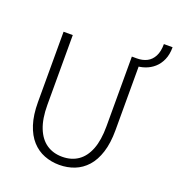

<svg xmlns="http://www.w3.org/2000/svg" viewBox="-148 -948 995 1078"><g transform="rotate(20 349.5 -409.0)"><path d="M326 11Q278 11 235.8 -5.5Q193.5 -22 161.8 -57Q130 -92 112 -147.5Q94 -203 94 -280V-700H149V-283Q149 -200.5 170.8 -146Q192.5 -91.5 232.2 -64.5Q272 -37.5 326 -37.5Q380.5 -37.5 420 -64.5Q459.5 -91.5 480.8 -146Q502 -200.5 502 -283V-700H557V-280Q557 -203 539.2 -147.5Q521.5 -92 490 -57Q458.5 -22 416.5 -5.5Q374.5 11 326 11ZM532 -658.5V-700Q566 -700 591.8 -713.2Q617.5 -726.5 632.2 -754.8Q647 -783 647 -827.5H699Q699 -784 685 -752.2Q671 -720.5 647.5 -699.8Q624 -679 594 -668.8Q564 -658.5 532 -658.5Z"/></g></svg>

Font: Trispace Thin ExtraLight
Style: Regular
Weight: 250
Version: Version 1.210